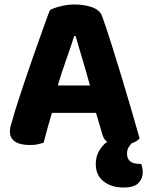

<svg xmlns="http://www.w3.org/2000/svg" viewBox="-20 -635 660 854"><path d="M407 -133H211Q200 -97 190.5 -62Q181 -27 174 0Q161 4 147 7Q133 10 113 10Q69 10 46.5 -5.5Q24 -21 24 -50Q24 -64 28 -77Q32 -90 37 -107Q44 -134 57 -174Q70 -214 85.5 -260.5Q101 -307 118 -356Q135 -405 151 -449.5Q167 -494 180 -531Q193 -568 202 -590Q217 -599 248.5 -607Q280 -615 311 -615Q356 -615 390.5 -602.5Q425 -590 435 -561Q454 -508 476 -438Q498 -368 520.5 -294Q543 -220 564 -148Q585 -76 601 -19Q587 -4 566 2Q557 11 551 22Q545 33 545 48Q545 94 601 94H608Q611 102 613 111.5Q615 121 615 132Q615 158 596.5 178.5Q578 199 529 199Q475 199 440.5 171.5Q406 144 406 95Q406 59 422.5 33Q439 7 457 -4Q446 -12 440.5 -23.5Q435 -35 431 -52ZM310 -475Q296 -430 275.5 -372.5Q255 -315 237 -255H380Q363 -318 345.5 -375.5Q328 -433 316 -475Z"/></svg>

Font: Baloo Thambi 2
Style: Bold
Weight: 700
Designer: Aadarsh Rajan and Ek Type
Foundry: Ek Type
Version: Version 1.640;hotconv 1.0.111;makeotfexe 2.5.65597; ttfautoh